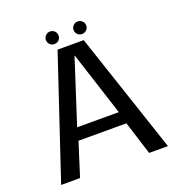

<svg xmlns="http://www.w3.org/2000/svg" viewBox="-139 -895 940 1011"><g transform="rotate(-20 331.0 -390.0)"><path d="M31.5 0H137.5L197 -187.5H465.5L524.5 0H630L404 -676H257.5ZM214.5 -256.5 330.5 -615.5H332L448 -256.5ZM252.5 -709Q267.5 -709 277.8 -719.2Q288 -729.5 288 -744.5Q288 -759 277.8 -769.2Q267.5 -779.5 252.5 -779.5Q238 -779.5 227.5 -769.2Q217 -759 217 -744.5Q217 -729.5 227.5 -719.2Q238 -709 252.5 -709ZM407.5 -709Q422 -709 432.5 -719.2Q443 -729.5 443 -744.5Q443 -759 432.5 -769.2Q422 -779.5 407.5 -779.5Q393 -779.5 382.5 -769.2Q372 -759 372 -744.5Q372 -729.5 382.5 -719.2Q393 -709 407.5 -709Z"/></g></svg>

Font: Anybody UltraCondensed Thin
Style: Regular
Weight: 400
Version: Version 1.111